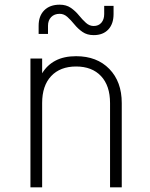

<svg xmlns="http://www.w3.org/2000/svg" viewBox="-20 -800 640 820"><path d="M110 0V-550H160V-487Q181 -522 217 -541Q253 -560 305 -560Q394 -560 447 -505.5Q500 -451 500 -360V0H450V-360Q450 -434 411.5 -475Q373 -516 305 -516Q237 -516 198.5 -475Q160 -434 160 -360V0ZM380 -650Q352 -650 332.5 -663.5Q313 -677 298 -695.5Q283 -714 268 -727.5Q253 -741 235 -741Q212 -741 198.5 -727Q185 -713 185 -690V-655H145V-690Q145 -732 169 -756Q193 -780 235 -780Q263 -780 282.5 -766.5Q302 -753 317 -734.5Q332 -716 347 -702.5Q362 -689 380 -689Q401 -689 413 -703Q425 -717 425 -740V-775H465V-740Q465 -698 442.5 -674Q420 -650 380 -650Z"/></svg>

Font: Tiny Thin
Style: Regular
Weight: 100
Monospace: yes
Designer: Philipp Nurullin, Konstantin Bulenkov
Foundry: JetBrains
Version: Version 2.251; ttfautohint (v1.8.4.7-5d5b)